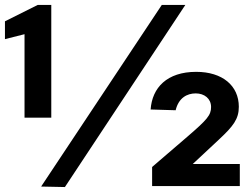

<svg xmlns="http://www.w3.org/2000/svg" viewBox="-20 -751 1011 775"><path d="M79 -276H187V-731H132L0 -665V-593L79 -613ZM728 -731H633L146 2L242 4ZM594 0H948V-89H758L864 -188C922 -242 944 -271 944 -320C944 -405 878 -461 772 -461C654 -461 594 -397 588 -309L689 -306C701 -356 735 -374 770 -374C805 -374 832 -353 832 -319C832 -286 816 -268 736 -199L594 -77Z"/></svg>

Font: United Sans ExtraBold
Style: Regular
Weight: 800
Designer: Pablo Impallari, Rodrigo Fuenzalida (Modified by Dan O. Williams)
Version: Version 1.000;PS 001.000;hotconv 1.0.88;makeotf.lib2.5.64775